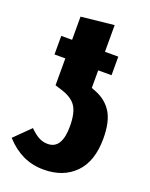

<svg xmlns="http://www.w3.org/2000/svg" viewBox="-154 -838 731 933"><g transform="rotate(20 211.0 -372.0)"><path d="M411 -224Q411 -106 350.5 -44.5Q290 17 189 17Q130 17 81.5 -6Q33 -29 -9 -75L72 -155Q97 -130 118.5 -118.5Q140 -107 165 -107Q238 -107 238 -224Q238 -293 216 -326.5Q194 -360 139 -377L104 -388V-527H48V-623H104V-743L274 -761V-623H343V-527H274V-436L295 -428Q352 -406 381.5 -358.5Q411 -311 411 -224Z"/></g></svg>

Font: Fira Sans Extra Condensed ExtraBold
Style: Regular
Weight: 800
Width: 1
Designer: Carrois Corporate & Edenspiekermann AG
Foundry: Carrois Corporate GbR & Edenspiekermann AG
Version: Version 4.203